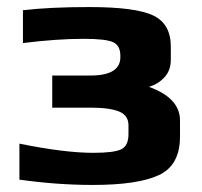

<svg xmlns="http://www.w3.org/2000/svg" viewBox="-20 -514 573 544"><path d="M490 -173C490 -215 460.7 -246.7 402 -268C418.7 -272.7 433.2 -281.5 445.5 -294.5C457.8 -307.5 464 -324.3 464 -345V-382C464 -424.7 447.5 -454 414.5 -470C381.5 -486 321 -494 233 -494C158.3 -494 95.7 -491 45 -485V-392C109 -400 166.3 -404 217 -404C259 -404 286.8 -400.8 300.5 -394.5C314.2 -388.2 321 -375.3 321 -356V-352C321 -317.3 292.7 -300 236 -300H128V-209H236C272.7 -209 299.8 -205.3 317.5 -198C335.2 -190.7 344 -177.7 344 -159V-134C344 -112 337.2 -97.7 323.5 -91C309.8 -84.3 283.3 -81 244 -81C190 -81 120.3 -89.7 35 -107V-5C106.3 5 175.7 10 243 10C328.3 10 390.8 0.7 430.5 -18C470.2 -36.7 490 -73 490 -127Z"/></svg>

Font: Play
Style: Bold
Weight: 700
Designer: Jonas Hecksher
Foundry: Jonas Hecksher, Playtypeª, e-types AS
Version: Version 1.002